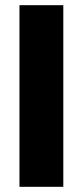

<svg xmlns="http://www.w3.org/2000/svg" viewBox="-20 -720 319 740"><path d="M55 0V-700H224V0Z"/></svg>

Font: Georama
Style: Bold
Weight: 700
Designer: Jean-Baptiste Levee
Foundry: Production Type
Version: Version 1.000